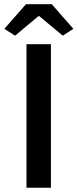

<svg xmlns="http://www.w3.org/2000/svg" viewBox="-38 -882 364 902"><path d="M86.4 0V-674.3H201.2V0ZM32.7 -714.4 -17.6 -746.6 84 -862.3H205.1L306.6 -746.6L256.8 -714.4L146.5 -806.2H142.6Z"/></svg>

Font: Akatab
Style: Bold
Weight: 700
Designer: SIL Global
Foundry: SIL Global
Version: Version 4.100